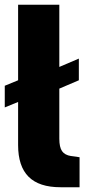

<svg xmlns="http://www.w3.org/2000/svg" viewBox="-26 -783 366 806"><path d="M308 -123V3H228Q138 3 94 -41Q50 -85 50 -174V-355L-6 -332V-423L50 -446V-763H223V-502L305 -537V-446L223 -411V-201Q223 -165 234.5 -148.5Q246 -132 272 -128Z"/></svg>

Font: Exo ExtraBold
Style: Regular
Weight: 800
Designer: Natanael Gama
Foundry: Natanael Gama
Version: Version 1.500